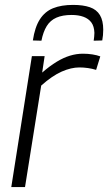

<svg xmlns="http://www.w3.org/2000/svg" viewBox="-20 -763 441 783"><path d="M162 -534 152 -467Q183 -494 211 -511Q239 -528 265.5 -536Q292 -544 318 -544Q339 -544 357.5 -541Q376 -538 389 -533L372 -478Q356 -483 338.5 -485.5Q321 -488 304 -488Q270 -488 231.5 -471Q193 -454 148 -414L82 0H26L110 -534ZM278 -743Q319 -743 346.5 -733.5Q374 -724 387.5 -701.5Q401 -679 401 -642Q401 -631 400 -619.5Q399 -608 397 -598L362 -597Q363 -605 364 -612.5Q365 -620 365 -629Q364 -656 352.5 -671.5Q341 -687 320.5 -694.5Q300 -702 272 -702Q235 -702 210 -691Q185 -680 170.5 -656.5Q156 -633 149 -597L114 -598Q122 -652 142.5 -684Q163 -716 196.5 -729.5Q230 -743 278 -743Z"/></svg>

Font: Georama Light
Style: Italic
Weight: 300
Italic angle: -9°
Designer: Jean-Baptiste Levee
Foundry: Production Type
Version: Version 1.001